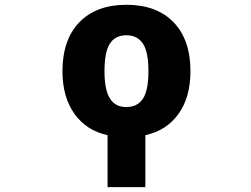

<svg xmlns="http://www.w3.org/2000/svg" viewBox="-20 -555 1040 794"><path d="M435.5 -146.5Q457 -112.3 502.4 -112.3Q547.9 -112.3 570.8 -146.5Q593.8 -180.7 593.8 -260.7Q593.8 -340.8 570.8 -375Q547.9 -409.2 502.4 -409.2Q457 -409.2 434.6 -375Q412.1 -340.8 412.1 -260.7Q412.1 -180.7 435.5 -146.5ZM767.6 -260.7Q767.6 -152.3 717.8 -83.5Q668 -14.6 581.1 3.9V218.8H424.8V3.9Q337.9 -14.6 288.1 -84Q238.3 -153.3 238.3 -260.7Q238.3 -390.6 308.1 -462.9Q377.9 -535.2 502.9 -535.2Q627.9 -535.2 697.8 -462.9Q767.6 -390.6 767.6 -260.7Z"/></svg>

Font: GenEi Gothic M Heavy
Style: Regular
Weight: 800
Designer: o_tamon (Modified); [Source Han Sans]
Ryoko NISHIZUKA  (kana & ideographs); Paul D. Hunt (Latin, Greek & Cyrillic); Wenl
Version: Version 1.1a;Original Version 1.004